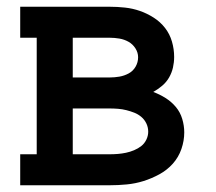

<svg xmlns="http://www.w3.org/2000/svg" viewBox="-20 -550 640 570"><path d="M40 0V-92H89V-438H40V-530H305Q328 -530 351 -527.5Q374 -525 395.5 -517.5Q417 -510 436.5 -497.5Q456 -485 470 -467Q484 -449 490.5 -426.5Q497 -404 497 -381Q497 -365 493.5 -349.5Q490 -334 482 -320Q474 -306 461.5 -295.5Q449 -285 435 -277Q454 -270 471.5 -259Q489 -248 502 -232.5Q515 -217 521 -197Q527 -177 527 -157Q527 -132 518.5 -107.5Q510 -83 493 -64Q476 -45 453 -32.5Q430 -20 406 -12.5Q382 -5 356.5 -2.5Q331 0 305 0ZM196 -320H305Q320 -320 334.5 -322.5Q349 -325 362 -332Q375 -339 382.5 -352Q390 -365 390 -380Q390 -394 382 -406.5Q374 -419 361.5 -426Q349 -433 334.5 -435.5Q320 -438 305 -438H196ZM196 -92H305Q318 -92 330 -93Q342 -94 354 -96.5Q366 -99 378 -104Q390 -109 399.5 -116.5Q409 -124 414.5 -135.5Q420 -147 420 -159Q420 -172 414.5 -183.5Q409 -195 399.5 -203Q390 -211 378.5 -215.5Q367 -220 355 -223Q343 -226 330.5 -227Q318 -228 305 -228H196Z"/></svg>

Font: Iosevka Slab Semibold Extended
Style: Regular
Weight: 600
Width: 7
Monospace: yes
Designer: Belleve Invis
Foundry: Belleve Invis
Version: Version 11.1.0; ttfautohint (v1.8.3)